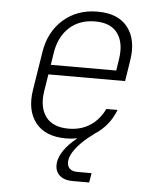

<svg xmlns="http://www.w3.org/2000/svg" viewBox="-53 -606 707 848"><g transform="rotate(5 300.0 -182.5)"><path d="M301 195Q260 195 239.5 173.5Q219 152 225 115Q229 92 247.5 64.5Q266 37 305 5Q280 10 255 10Q163 10 120 -44.5Q77 -99 91 -190L118 -360Q132 -451 193.5 -505.5Q255 -560 346 -560Q437 -560 479.5 -505.5Q522 -451 508 -360L493 -265H153L141 -190Q130 -118 161 -76Q192 -34 262 -34Q318 -34 358.5 -61Q399 -88 421 -135H471Q443 -63 382 -24L351 0Q318 27 297.5 54.5Q277 82 274 103Q270 126 281.5 139.5Q293 153 317 153H381L374 195ZM160 -308H450L458 -360Q469 -432 438.5 -474Q408 -516 339 -516Q269 -516 224 -474.5Q179 -433 168 -360Z"/></g></svg>

Font: JetBrains Mono NL Thin
Style: Italic
Weight: 100
Italic angle: -9°
Monospace: yes
Designer: Philipp Nurullin, Konstantin Bulenkov
Foundry: JetBrains
Version: Version 2.305; ttfautohint (v1.8.4.7-5d5b)